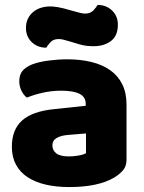

<svg xmlns="http://www.w3.org/2000/svg" viewBox="-20 -741 584 777"><path d="M260 -108Q277 -108 297.5 -111.5Q318 -115 328 -121V-201L256 -195Q228 -193 210 -183Q192 -173 192 -153Q192 -133 207.5 -120.5Q223 -108 260 -108ZM252 -501Q306 -501 350.5 -490Q395 -479 426.5 -456.5Q458 -434 475 -399.5Q492 -365 492 -318V-94Q492 -68 477.5 -51.5Q463 -35 443 -23Q378 16 260 16Q207 16 164.5 6Q122 -4 91.5 -24Q61 -44 44.5 -75Q28 -106 28 -147Q28 -216 69 -253Q110 -290 196 -299L327 -313V-320Q327 -349 301.5 -361.5Q276 -374 228 -374Q190 -374 154 -366Q118 -358 89 -346Q76 -355 67 -373.5Q58 -392 58 -412Q58 -438 70.5 -453.5Q83 -469 109 -480Q138 -491 177.5 -496Q217 -501 252 -501ZM274 -697Q292 -692 304 -689Q316 -686 324 -686Q346 -686 358 -699Q370 -712 375 -721Q410 -721 433.5 -698.5Q457 -676 457 -641Q457 -596 429 -575Q401 -554 359 -554Q345 -554 331 -555.5Q317 -557 300 -562L260 -574Q246 -578 236.5 -580.5Q227 -583 218 -583Q196 -583 184.5 -570.5Q173 -558 167 -548Q132 -548 108.5 -570.5Q85 -593 85 -628Q85 -650 93.5 -666.5Q102 -683 116 -694Q130 -705 147.5 -710Q165 -715 183 -715Q196 -715 214.5 -712Q233 -709 274 -697Z"/></svg>

Font: Baloo
Style: Regular
Weight: 400
Designer: Sarang Kulkarni and Ek Type
Foundry: Ek Type
Version: Version 1.443;PS 1.000;hotconv 16.6.51;makeotf.lib2.5.65220;